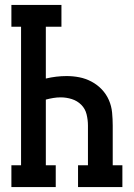

<svg xmlns="http://www.w3.org/2000/svg" viewBox="-20 -755 540 775"><path d="M26 0V-88H65V-647H26V-735H228V-647H165V-438Q186 -443 207 -445.5Q228 -448 249 -448Q275 -448 300.5 -443Q326 -438 349.5 -425.5Q373 -413 391 -394Q409 -375 419.5 -351Q430 -327 432.5 -300.5Q435 -274 435 -248V-88H474V0H295V-88H335V-248Q335 -271 329.5 -293.5Q324 -316 308 -332Q292 -348 270 -355Q248 -362 225 -362Q210 -362 195 -359.5Q180 -357 165 -353V-88H205V0Z"/></svg>

Font: Iosevka Curly Slab Semibold
Style: Regular
Weight: 600
Monospace: yes
Designer: Belleve Invis
Foundry: Belleve Invis
Version: Version 22.1.2; ttfautohint (v1.8.4)